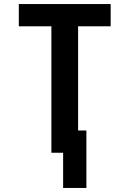

<svg xmlns="http://www.w3.org/2000/svg" viewBox="-20 -755 640 949"><path d="M292 174V0H234V-625H73V-735H527V-625H366V-110H407V174Z"/></svg>

Font: Iosevka Aile Extrabold
Style: Regular
Weight: 800
Designer: Belleve Invis
Foundry: Belleve Invis
Version: Version 27.3.5; ttfautohint (v1.8.4)